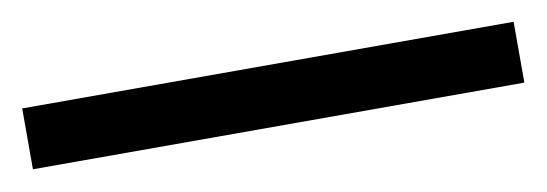

<svg xmlns="http://www.w3.org/2000/svg" viewBox="-25 58 575 202"><g transform="rotate(-10 262.5 158.5)"><path d="M525 191V126H0V191Z"/></g></svg>

Font: Repo
Style: Regular
Weight: 400
Designer: Stefan Peev
Foundry: Context Ltd
Version: Version 0.000